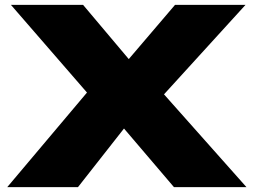

<svg xmlns="http://www.w3.org/2000/svg" viewBox="-20 -770 1044 790"><path d="M695.8 0 490.2 -241.2 300.8 0H9.8L337.9 -389.2L24.9 -750H321.8L509.8 -526.9L700.2 -750H990.2L654.8 -381.8L994.1 0Z"/></svg>

Font: Mattone
Style: Bold
Weight: 700
Width: 6
Designer: Nunzio Mazzaferro
Foundry: Collletttivo
Version: Version 2.000;Glyphs 3.2 (3217)